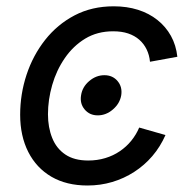

<svg xmlns="http://www.w3.org/2000/svg" viewBox="-20 -568 595 600"><path d="M285.6 -207.5Q259.8 -207.5 244.4 -226.1Q229 -244.6 233.4 -270.5Q237.3 -296.4 258.8 -314.7Q280.3 -333 306.2 -333Q332 -333 347.4 -314.7Q362.8 -296.4 358.9 -270.5Q354.5 -244.6 333 -226.1Q311.5 -207.5 285.6 -207.5ZM253.4 11.7Q188 11.7 140.9 -15.6Q93.8 -43 68.4 -93Q43 -143.1 43 -209.5Q43 -273.9 63 -334.5Q83 -395 121.1 -443.4Q159.2 -491.7 213.1 -520Q267.1 -548.3 335.4 -548.3Q376.5 -548.3 411.1 -537.4Q445.8 -526.4 471.9 -505.6Q498 -484.9 514.2 -455.8Q530.3 -426.8 534.2 -390.6L448.7 -375Q446.8 -396 438.2 -413.6Q429.7 -431.2 415.3 -443.8Q400.9 -456.5 380.6 -463.4Q360.4 -470.2 333.5 -470.2Q284.2 -470.2 246.3 -447.3Q208.5 -424.3 182.4 -386.2Q156.2 -348.1 143.1 -302.2Q129.9 -256.3 129.9 -210.9Q129.9 -169.9 143.1 -137Q156.2 -104 184.1 -85.2Q211.9 -66.4 255.4 -66.4Q284.2 -66.4 309.1 -74Q334 -81.5 354.5 -95.5Q375 -109.4 390.4 -128.4Q405.8 -147.5 415 -169.4L497.1 -146Q481 -109.4 456.1 -80.3Q431.2 -51.3 399.4 -30.8Q367.7 -10.3 330.8 0.7Q293.9 11.7 253.4 11.7Z"/></svg>

Font: Inter 17pt
Style: Italic
Weight: 400
Italic angle: -9.3988°
Version: Version 4.001;git-66647c0bb